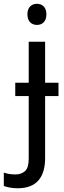

<svg xmlns="http://www.w3.org/2000/svg" viewBox="-72 -757 339 1017"><path d="M22 240.2C123.5 240.2 167 179.7 167 80.1V-248H237.8V-318.8H167V-536.1H80.1V-318.8H8.8V-248H80.1V83C80.1 115.7 73.7 137.7 60.5 149.4C47.4 161.1 30.8 167 9.8 167C-13.7 167 -33.7 163.6 -51.8 157.2V228C-34.7 234.4 -9.8 240.2 22 240.2ZM73.2 -681.2C73.2 -642.1 96.2 -625 124 -625C150.9 -625 173.8 -642.1 173.8 -681.2C173.8 -719.7 150.9 -736.8 124 -736.8C96.2 -736.8 73.2 -719.7 73.2 -681.2Z"/></svg>

Font: Avrile Sans
Style: Regular
Weight: 400
Designer: Monotype Design Team, Google (font), Stefan Peev (BGR Cyrillic), Cristiano Sobral (main changes)
Foundry: The Avrile Sans Project Authors
Version: Version 3.110